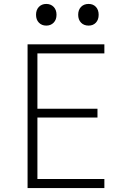

<svg xmlns="http://www.w3.org/2000/svg" viewBox="-20 -955 640 975"><path d="M120 0V-730H510V-684H170V-403H475V-358H170V-46H510V0ZM430 -825Q406 -825 391.5 -840Q377 -855 377 -880Q377 -905 391.5 -920Q406 -935 430 -935Q453 -935 467 -920Q481 -905 481 -880Q481 -855 467 -840Q453 -825 430 -825ZM215 -825Q192 -825 177.5 -840Q163 -855 163 -880Q163 -905 177.5 -920Q192 -935 215 -935Q238 -935 252.5 -920Q267 -905 267 -880Q267 -855 252.5 -840Q238 -825 215 -825Z"/></svg>

Font: NKDuy Mono Thin
Style: Regular
Weight: 100
Monospace: yes
Designer: NKDuy
Foundry: NKDuy
Version: Version 2.251; ttfautohint (v1.8.4.7-5d5b)